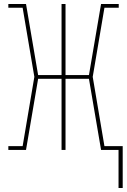

<svg xmlns="http://www.w3.org/2000/svg" viewBox="-20 -755 640 967"><path d="M577 192V0H489L428 -358H310V0H290V-358H172L111 0H22V-19H94L153 -368L94 -716H22V-735H111L172 -377H290V-735H310V-377H428L489 -735H578V-716H506L447 -368L506 -19H598V192Z"/></svg>

Font: Iosevka Curly Slab ThEx
Style: Regular
Weight: 100
Width: 7
Monospace: yes
Designer: Belleve Invis
Foundry: Belleve Invis
Version: Version 11.1.0; ttfautohint (v1.8.3)